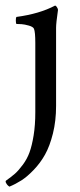

<svg xmlns="http://www.w3.org/2000/svg" viewBox="-38 -450 291 695"><path d="M89.8 -43.9V-294.9Q89.8 -334 85 -345.7Q82 -353 66.4 -357.4Q50.8 -361.8 40.3 -362.5Q29.8 -363.3 21.5 -363.3Q19.5 -365.2 19.3 -375Q19 -384.8 21.5 -388.7Q105 -399.9 161.1 -429.7Q164.6 -429.7 168.2 -423.8Q171.9 -418 171.9 -414.1Q165 -366.2 165 -349.6V-316.4V-66.4Q165 -12.7 153.6 33.2Q142.1 79.1 125 109.6Q107.9 140.1 84.2 164.8Q60.5 189.5 39.6 202.9Q18.6 216.3 -3.9 225.6Q-12.7 220.2 -16.6 210.9Q-17.6 209.5 -17.6 207.3Q-17.6 205.1 -16.6 204.1Q3.4 189.9 16.4 178.5Q29.3 167 44.7 146.2Q60.1 125.5 68.8 101.6Q77.6 77.6 83.7 40.3Q89.8 2.9 89.8 -43.9Z"/></svg>

Font: Amiri
Style: Regular
Weight: 400
Designer: Khaled Hosny
Version: Version 000.108